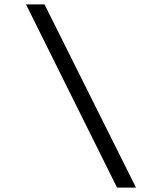

<svg xmlns="http://www.w3.org/2000/svg" viewBox="-20 -767 708 871"><path d="M511 84 98 -747H182L597 84Z"/></svg>

Font: Oak Sans
Style: Italic
Weight: 400
Italic angle: -9.49998°
Foundry: Erik Kennedy, Walven
Version: Version 1.000